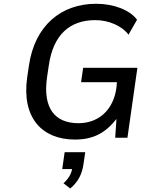

<svg xmlns="http://www.w3.org/2000/svg" viewBox="-20 -749 830 1044"><path d="M606.4 0H672.9L727.1 -380.4H432.1L420.9 -302.2H615.7C610.4 -168.5 529.3 -79.1 406.7 -79.1C279.8 -79.1 211.4 -158.7 235.8 -329.1L245.1 -391.6C269 -561.5 360.4 -639.6 498.5 -639.6C571.3 -639.6 643.6 -607.9 678.7 -560.5L725.1 -641.6C687.5 -693.8 599.6 -728.5 502.9 -728.5C313 -728.5 168.5 -610.4 137.2 -391.6L127.9 -329.1C96.7 -109.9 207.5 9.8 387.2 9.8C486.8 9.8 552.7 -25.4 613.3 -102.1ZM361.8 275.9C405.3 240.2 426.8 195.8 434.1 142.6L443.4 78.6H331.5L318.4 170.4H372.1C366.2 198.7 353 222.2 325.2 247.6Z"/></svg>

Font: Winston
Style: Italic
Weight: 400
Italic angle: -8.13011°
Designer: Vernon Adams, Kim Jin-seong, David Berlow, Cristiano Sobral
Foundry: The Winston Project Authors
Version: Version 3.004